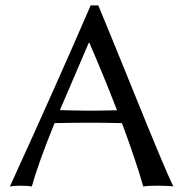

<svg xmlns="http://www.w3.org/2000/svg" viewBox="-20 -678 669 701"><path d="M407.2 -275.4Q360.8 -396 306.2 -522H304.2L198.7 -275.9Q211.9 -275.9 242.2 -274.9Q285.6 -273.9 303.2 -273.9Q346.2 -273.9 407.2 -275.4ZM179.2 -228.5Q118.2 -78.1 96.2 2.9Q83.5 0 50.8 0Q27.3 0.5 16.1 2.9Q186.5 -370.1 311 -658.2H338.9Q374 -574.2 455.6 -373Q582 -59.6 612.8 2.9Q594.7 0 553.2 0Q520 0 502.9 2.9Q478 -86.4 425.3 -228.5Q354 -230 308.1 -230Q251 -230 179.2 -228.5Z"/></svg>

Font: Linux Biolinum Capitals O
Style: Small Caps
Weight: 400
Designer: Philipp H. Poll
Foundry: Philipp H. Poll
Version: Version 1.0.4